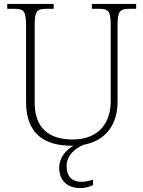

<svg xmlns="http://www.w3.org/2000/svg" viewBox="-20 -734 730 980"><path d="M348 10C350 10 353 10 355 10C315 31 282 74 282 121C282 187 322 226 392 226C412 226 435 220 455 211V183C429 190 415 194 395 194C356 194 320 175 320 113C320 55 370 20 407 5C523 -16 580 -102 580 -215V-605C580 -679 593 -689 642 -689H675V-714H449V-689H484C533 -689 545 -679 545 -606V-216C545 -108 485 -22 350 -22C231 -22 157 -80 157 -210V-605C157 -679 169 -689 218 -689H254V-714H17V-689H52C100 -689 113 -679 113 -606V-214C113 -51 206 10 348 10Z"/></svg>

Font: Noto Serif Sinhala ExtraLight
Style: Regular
Weight: 200
Designer: Jelle Bosma - Monotype Design Team
Foundry: Monotype Imaging Inc.
Version: Version 2.007